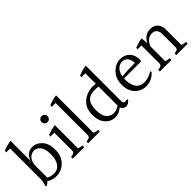

<svg xmlns="http://www.w3.org/2000/svg" viewBox="99 -1614 2426 2426"><g transform="rotate(-45 1312.0 -400.5)"><path d="M148 -106Q191 -82 250.5 -82Q310 -82 349.5 -134Q389 -186 389 -283Q389 -380 354.5 -424Q320 -468 272.5 -468Q225 -468 190.5 -434Q156 -400 148 -332ZM284 -516Q359 -516 414.5 -456Q470 -396 470 -283.5Q470 -171 403 -104Q336 -37 240 -37Q175 -37 117 -75Q98 -52 66 -38L54 -49Q76 -99 76 -160V-699Q66 -700 48 -700Q30 -700 6 -699Q6 -717 11 -727Q78 -754 148 -764V-408Q166 -460 202 -488Q238 -516 284 -516Z M684.5 -616Q669 -600 647 -600Q625 -600 609 -616Q593 -632 593 -654Q593 -676 609 -692Q625 -708 647 -708Q669 -708 684.5 -692.5Q700 -677 700 -654.5Q700 -632 684.5 -616ZM612 -128V-445Q596 -446 578.5 -446Q561 -446 542 -445Q542 -455 546 -473Q616 -499 684 -510V-94Q712 -82 752 -79Q752 -61 749 -49H544Q542 -64 546 -79Q583 -83 597.5 -93Q612 -103 612 -128Z M889 -128V-699Q878 -700 861 -700Q844 -700 819 -699Q819 -711 823 -727Q889 -754 961 -764V-94Q989 -82 1029 -79Q1029 -61 1026 -49H821Q819 -64 823 -79Q860 -83 874.5 -93Q889 -103 889 -128Z M1352 -468Q1185 -468 1185 -280Q1185 -182 1220.5 -135.5Q1256 -89 1318 -89Q1380 -89 1420 -125V-461Q1391 -468 1352 -468ZM1491 -37Q1467 -37 1448.5 -51Q1430 -65 1423 -89Q1371 -37 1294.5 -37Q1218 -37 1164 -97Q1110 -157 1110 -270.5Q1110 -384 1186.5 -450Q1263 -516 1375 -516Q1398 -516 1420 -513V-699Q1410 -700 1392 -700Q1374 -700 1350 -699Q1350 -716 1354 -727Q1423 -754 1492 -764V-143Q1492 -113 1499 -101Q1506 -89 1520.5 -89Q1535 -89 1560 -94L1567 -82Q1531 -37 1491 -37Z M1724 -340 1840 -348 1955 -349Q1954 -414 1924 -445Q1894 -476 1851.5 -476Q1809 -476 1772 -442Q1735 -408 1724 -340ZM1719 -284Q1719 -191 1757.5 -140.5Q1796 -90 1870 -90Q1944 -90 2016 -138L2025 -120Q1952 -37 1846 -37Q1771 -37 1710 -92Q1679 -120 1660.5 -165.5Q1642 -211 1642 -268Q1642 -385 1710 -450.5Q1778 -516 1856 -516Q1934 -516 1982.5 -466.5Q2031 -417 2031 -325Q2025 -314 2020 -307H1720Q1719 -300 1719 -284Z M2531 -367V-94Q2563 -82 2601 -79Q2601 -65 2599 -49H2395Q2394 -61 2396 -79Q2432 -83 2445.5 -93Q2459 -103 2459 -128V-361Q2459 -410 2436 -436Q2413 -462 2372 -462Q2285 -462 2242 -358V-94Q2270 -82 2310 -79Q2310 -61 2307 -49H2102Q2100 -64 2104 -79Q2141 -83 2155.5 -93Q2170 -103 2170 -128V-446Q2141 -447 2125 -447Q2109 -447 2100 -447Q2100 -459 2104 -473Q2170 -499 2234 -510Q2240 -472 2242 -412Q2293 -516 2397 -516Q2456 -516 2493.5 -478Q2531 -440 2531 -367Z"/></g></svg>

Font: Halant
Style: Regular
Weight: 400
Designer: Hitesh Malaviya (Devanagari), Satya Rajpurohit (Latin)
Foundry: Indian Type Foundry
Version: Version 1.100;PS 1.0;hotconv 1.0.78;makeotf.lib2.5.61930; tt